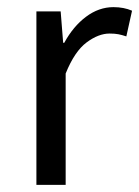

<svg xmlns="http://www.w3.org/2000/svg" viewBox="-20 -518 390 538"><path d="M82 0V-486H150L157 -398H160Q185 -444 221 -471Q257 -498 298 -498Q327 -498 350 -488L334 -416Q322 -420 312 -422Q302 -424 287 -424Q256 -424 222.5 -399Q189 -374 164 -312V0Z"/></svg>

Font: .
Style: 
Weight: 400
Designer: Paul D. Hunt, Dalton Maag
Foundry: Dalton Maag Ltd
Version: Version 1.200